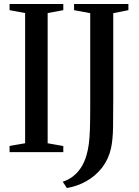

<svg xmlns="http://www.w3.org/2000/svg" viewBox="-20 -763 696 963"><path d="M106 -44.5V-697.5L28 -712V-743H297.5V-712L219 -697.5V-44.5L297.5 -30.5V0H28V-31ZM294.5 148.5Q322.5 139.5 345.2 122.2Q368 105 385.5 78.8Q403 52.5 413.5 17Q421 -8.5 425.2 -38.8Q429.5 -69 431 -113.5Q432.5 -158 432.5 -225V-697L351.5 -712V-743H624V-712L548 -697V-260Q548 -185 547 -122.8Q546 -60.5 536.5 -18Q524 36.5 491.8 78Q459.5 119.5 413.5 145.5Q367.5 171.5 315.5 180Z"/></svg>

Font: Merriweather 96pt Medium
Style: Regular
Weight: 500
Version: Version 2.100